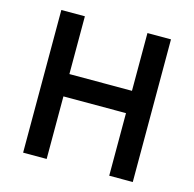

<svg xmlns="http://www.w3.org/2000/svg" viewBox="-103 -805 920 910"><g transform="rotate(15 357.0 -350.0)"><path d="M88 0V-700H203.5V-416.5H510.5V-700H626V0H510.5V-307H203.5V0Z"/></g></svg>

Font: Overpass SemiBold
Style: Regular
Weight: 600
Designer: Delve Withrington, Dave Bailey, Thomas Jockin
Foundry: Delve Fonts LLC
Version: Version 4.000